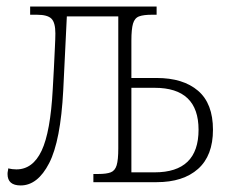

<svg xmlns="http://www.w3.org/2000/svg" viewBox="-20 -556 691 586"><path d="M43 10Q3 10 3 -25Q3 -30 4 -34Q5 -38 5 -42Q18 -39 30 -39Q80 -39 107 -96Q134 -153 141 -284Q143 -314 144.5 -347.5Q146 -381 147.5 -410Q149 -439 149 -454Q149 -487 137 -499Q125 -511 93 -511H72V-536H458V-511H443Q418 -511 404.5 -506Q391 -501 386 -484Q381 -467 381 -432V-318H458Q539 -318 584.5 -279Q630 -240 630 -160Q630 -81 584.5 -40.5Q539 0 458 0H265V-25H280Q305 -25 318 -30Q331 -35 336 -51.5Q341 -68 341 -103V-506H184L173 -280Q165 -126 130 -58Q95 10 43 10ZM381 -30H452Q586 -30 586 -160Q586 -288 452 -288H381Z"/></svg>

Font: Noto Serif Condensed ExtraLight
Style: Regular
Weight: 200
Width: 3
Designer: Monotype Design Team
Foundry: Monotype Imaging Inc.
Version: Version 2.013; ttfautohint (v1.8.4.7-5d5b)